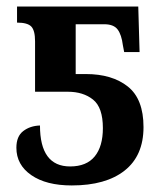

<svg xmlns="http://www.w3.org/2000/svg" viewBox="-20 -556 503 586"><path d="M199 10Q121 10 75.5 -21.5Q30 -53 30 -105Q30 -140 51 -156Q72 -172 102 -173Q102 -48 194 -48Q244 -48 269 -78.5Q294 -109 294 -165Q294 -228 264 -252Q234 -276 187 -276H87V-430Q87 -463 75.5 -475Q64 -487 32 -487V-536H402L406 -397H359L355 -418Q351 -450 339 -466Q327 -482 298 -482H211V-330H242Q322 -330 370 -292Q418 -254 418 -168Q418 -81 360.5 -35.5Q303 10 199 10Z"/></svg>

Font: Noto Serif SemiCondensed SemiBold
Style: Regular
Weight: 600
Width: 4
Designer: Monotype Design Team
Foundry: Monotype Imaging Inc.
Version: Version 2.013; ttfautohint (v1.8.4.7-5d5b)